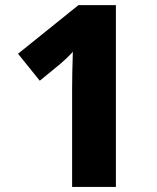

<svg xmlns="http://www.w3.org/2000/svg" viewBox="-20 -734 618 754"><path d="M435.1 -713.9H288.1L50.8 -522.9L136.2 -417L217.8 -483.9C233.9 -497.6 254.9 -517.6 266.1 -530.8C264.2 -486.3 263.2 -411.6 263.2 -384.8V0H435.1Z"/></svg>

Font: Noto Reveo Sans
Style: Regular
Weight: 800
Designer: Monotype Design Team
Foundry: Monotype Imaging Inc.
Version: Version 2.007